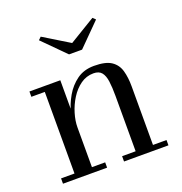

<svg xmlns="http://www.w3.org/2000/svg" viewBox="-124 -792 851 900"><g transform="rotate(-20 301.0 -342.0)"><path d="M192.5 -460V-26.5H258.5V0H38.5V-26.5H105.5V-433.5H38.5V-460ZM497 -319.5V-26.5H564.5V0H343V-26.5H410.5V-303Q410.5 -345 406.5 -375.2Q402.5 -405.5 389.5 -421.5Q376.5 -437.5 349 -437.5Q313.5 -437.5 284.5 -416.8Q255.5 -396 235 -363.2Q214.5 -330.5 203.5 -293.8Q192.5 -257 192.5 -225L176 -223.5Q176 -255.5 186.5 -297.5Q197 -339.5 219.5 -378.8Q242 -418 277.5 -443.8Q313 -469.5 363.5 -469.5Q421.5 -469.5 449.8 -450.2Q478 -431 487.5 -397Q497 -363 497 -319.5ZM272.5 -560 162.5 -670.5 176 -683.5 304.5 -605 434 -683.5 447.5 -670.5 337.5 -560Z"/></g></svg>

Font: Bodoni Moda 9pt
Style: Regular
Weight: 400
Designer: Owen Earl
Foundry: indestructible type
Version: Version 2.005